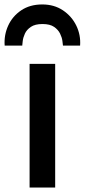

<svg xmlns="http://www.w3.org/2000/svg" viewBox="-43 -843 380 863"><path d="M90 0V-556H205V0ZM147 -823Q200.5 -823 240 -796.5Q279.5 -770 300 -727.8Q320.5 -685.5 317 -638H240Q239.5 -643.5 237.5 -659Q235.5 -674.5 227 -692Q218.5 -709.5 200 -722.2Q181.5 -735 148 -735Q114.5 -735 95.8 -722.2Q77 -709.5 69 -692Q61 -674.5 59.2 -659Q57.5 -643.5 57 -638H-22Q-25.5 -685.5 -6.2 -727.8Q13 -770 52.2 -796.5Q91.5 -823 147 -823Z"/></svg>

Font: Koeln Type Sans
Style: Regular
Weight: 400
Designer: Eben Sorkin
Foundry: Eben Sorkin
Version: Version 2.001